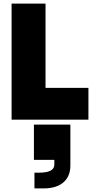

<svg xmlns="http://www.w3.org/2000/svg" viewBox="-20 -670 540 1075"><path d="M475.1 0H44.9V-649.9H234.9V-178.2H475.1ZM169.9 27.8H374V256.8Q374 317.4 335 351.1Q295.9 384.8 225.1 384.8H172.9V296.9H193.8Q240.7 296.9 262.5 285.9Q284.2 274.9 284.2 251V225.1H169.9Z"/></svg>

Font: Overused Grotesk Black
Style: Regular
Weight: 900
Version: Version 0.002